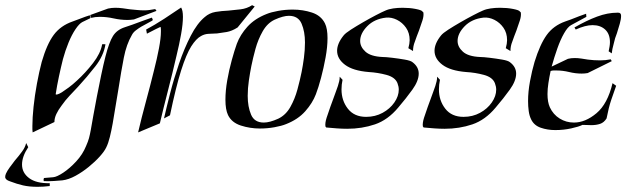

<svg xmlns="http://www.w3.org/2000/svg" viewBox="-121 -501 2433 741"><path d="M371 -424Q344 -424 317.5 -430Q291 -436 264 -436Q246 -436 231 -432L227 -443L296 -468Q310 -471 324 -471Q338 -471 353 -469Q368 -467 381 -465Q394 -464 407.5 -462.5Q421 -461 435 -461Q446 -461 456.5 -462.5Q467 -464 478 -466L483 -459L396 -426Q389 -425 383 -424.5Q377 -424 371 -424ZM5 10Q4 5 4 -1.5Q4 -8 4 -15Q4 -46 8.5 -89Q13 -132 21.5 -178Q30 -224 40 -262Q60 -331 86.5 -366.5Q113 -402 159 -418Q168 -421 188.5 -429Q209 -437 225 -442Q225 -442 227.5 -437Q230 -432 226 -430L197 -416Q185 -410 170.5 -388.5Q156 -367 143.5 -336.5Q131 -306 122 -273Q114 -241 106.5 -206Q99 -171 94 -138Q94 -136 96 -136Q101 -136 109 -140Q117 -144 118 -145Q129 -152 144.5 -163.5Q160 -175 176 -190Q209 -220 238 -257.5Q267 -295 273 -329Q273 -331 279.5 -330.5Q286 -330 286 -330Q279 -286 247 -245Q215 -204 180 -166Q164 -149 147.5 -131.5Q131 -114 117 -94Q104 -77 96.5 -61Q89 -45 89 -30ZM48 198Q46 191 49 186L84 183Q98 182 123 165.5Q148 149 173 122Q198 95 211 63Q219 45 222.5 32Q226 19 229.5 0Q233 -19 239 -54Q245 -88 253 -129Q261 -170 269.5 -211Q278 -252 286 -283Q300 -338 315 -362Q330 -386 361 -396Q368 -398 389 -405.5Q410 -413 432.5 -421.5Q455 -430 465 -433Q465 -433 467.5 -428Q470 -423 466 -421L424 -398Q414 -392 403.5 -384Q393 -376 388 -366Q367 -330 357 -279Q347 -228 336 -157Q330 -122 324.5 -88Q319 -54 314 -25Q309 3 303 27.5Q297 52 289 68Q282 83 264 103Q246 123 221.5 143Q197 163 170.5 177.5Q144 192 120 195Q110 196 87.5 197.5Q65 199 48 198ZM24 220Q-8 220 -32 214.5Q-56 209 -82 199Q-101 193 -101 182Q-101 176 -98 169Q-93 158 -83.5 145Q-74 132 -64 119Q-56 110 -49 101Q-42 92 -36 84Q-24 68 -20 51L-12 67Q-36 103 -36 134Q-36 166 -8.5 186.5Q19 207 71 206V217Q46 220 24 220Z M512 -44Q521 -84 535.5 -140.5Q550 -197 570 -255.5Q590 -314 615 -362.5Q640 -411 669 -435Q687 -451 711 -455Q735 -459 760 -460Q783 -462 807.5 -465Q832 -468 852 -481L862 -476L796 -395Q774 -381 754 -377.5Q734 -374 717 -372Q701 -371 685 -370.5Q669 -370 655 -362Q636 -352 617 -322Q598 -292 578 -229Q558 -166 535 -56ZM412 10Q425 -46 442 -108.5Q459 -171 473 -228Q485 -275 492.5 -314.5Q500 -354 500 -379Q500 -384 500 -388.5Q500 -393 499 -397Q495 -396 490.5 -393.5Q486 -391 481 -389L446 -371L443 -387Q475 -404 513.5 -429Q552 -454 578 -472Q585 -461 585 -436Q585 -409 578 -369.5Q571 -330 560 -285Q545 -220 527 -150.5Q509 -81 496 -25Z M882 -5Q844 -5 808.5 -16.5Q773 -28 759 -57Q749 -78 749 -116Q749 -151 756 -191Q763 -231 773.5 -269Q784 -307 793 -332Q806 -367 834 -398Q862 -429 908 -447Q925 -454 952.5 -459Q980 -464 1009 -464Q1048 -464 1083 -452.5Q1118 -441 1133 -411Q1143 -391 1143 -354Q1143 -320 1135.5 -279Q1128 -238 1118 -200.5Q1108 -163 1098 -137Q1085 -103 1057 -71.5Q1029 -40 983 -22Q966 -15 938.5 -10Q911 -5 882 -5ZM897 -28Q920 -28 953 -43Q982 -57 999.5 -88Q1017 -119 1027 -156Q1037 -193 1043 -223Q1048 -248 1052 -278Q1056 -308 1056 -337Q1056 -379 1043 -409.5Q1030 -440 994 -440Q972 -440 939 -425Q911 -412 893 -380.5Q875 -349 865 -312.5Q855 -276 849 -246Q844 -221 839.5 -190.5Q835 -160 835 -131Q835 -89 848 -58.5Q861 -28 897 -28Z M1219 -4Q1200 -4 1179.5 -5.5Q1159 -7 1138 -9L1135 -13Q1133 -26 1139.5 -46.5Q1146 -67 1154 -89Q1157 -97 1163 -113.5Q1169 -130 1175 -146.5Q1181 -163 1183 -169Q1186 -179 1188 -187Q1190 -195 1190 -205L1201 -193Q1199 -184 1198 -174.5Q1197 -165 1197 -156Q1197 -113 1221.5 -81.5Q1246 -50 1292 -50Q1327 -50 1355.5 -65.5Q1384 -81 1401 -105.5Q1418 -130 1418 -155Q1418 -167 1413 -180Q1404 -203 1370.5 -212Q1337 -221 1302 -223Q1241 -228 1210.5 -251Q1180 -274 1180 -305Q1180 -333 1205 -364Q1212 -373 1233 -386.5Q1254 -400 1280 -415Q1306 -430 1330 -442.5Q1354 -455 1366 -460Q1379 -466 1396.5 -468.5Q1414 -471 1433 -471Q1460 -471 1483 -466.5Q1506 -462 1509 -457L1513 -453Q1515 -440 1509.5 -422.5Q1504 -405 1496 -383Q1492 -372 1487.5 -361Q1483 -350 1480 -340Q1473 -323 1473 -304L1455 -315Q1460 -333 1460 -346Q1460 -374 1446 -394Q1432 -414 1411 -424.5Q1390 -435 1369 -433Q1324 -428 1296.5 -400Q1269 -372 1269 -343Q1269 -320 1289.5 -301.5Q1310 -283 1356 -281Q1368 -281 1393 -278Q1418 -275 1441 -271Q1464 -267 1471 -261Q1495 -243 1495 -217Q1495 -189 1470.5 -155Q1446 -121 1416 -86Q1376 -38 1326 -21Q1276 -4 1219 -4Z M1595 -4Q1576 -4 1555.5 -5.5Q1535 -7 1514 -9L1511 -13Q1509 -26 1515.5 -46.5Q1522 -67 1530 -89Q1533 -97 1539 -113.5Q1545 -130 1551 -146.5Q1557 -163 1559 -169Q1562 -179 1564 -187Q1566 -195 1566 -205L1577 -193Q1575 -184 1574 -174.5Q1573 -165 1573 -156Q1573 -113 1597.5 -81.5Q1622 -50 1668 -50Q1703 -50 1731.5 -65.5Q1760 -81 1777 -105.5Q1794 -130 1794 -155Q1794 -167 1789 -180Q1780 -203 1746.5 -212Q1713 -221 1678 -223Q1617 -228 1586.5 -251Q1556 -274 1556 -305Q1556 -333 1581 -364Q1588 -373 1609 -386.5Q1630 -400 1656 -415Q1682 -430 1706 -442.5Q1730 -455 1742 -460Q1755 -466 1772.5 -468.5Q1790 -471 1809 -471Q1836 -471 1859 -466.5Q1882 -462 1885 -457L1889 -453Q1891 -440 1885.5 -422.5Q1880 -405 1872 -383Q1868 -372 1863.5 -361Q1859 -350 1856 -340Q1849 -323 1849 -304L1831 -315Q1836 -333 1836 -346Q1836 -374 1822 -394Q1808 -414 1787 -424.5Q1766 -435 1745 -433Q1700 -428 1672.5 -400Q1645 -372 1645 -343Q1645 -320 1665.5 -301.5Q1686 -283 1732 -281Q1744 -281 1769 -278Q1794 -275 1817 -271Q1840 -267 1847 -261Q1871 -243 1871 -217Q1871 -189 1846.5 -155Q1822 -121 1792 -86Q1752 -38 1702 -21Q1652 -4 1595 -4Z M2240 -295 2228 -303Q2230 -313 2231.5 -321.5Q2233 -330 2233 -338Q2233 -370 2214.5 -387Q2196 -404 2166 -404Q2138 -404 2101 -387L2096 -395Q2143 -422 2183.5 -437Q2224 -452 2261 -452H2265Q2276 -452 2276 -440Q2276 -427 2271 -409.5Q2266 -392 2260 -373Q2256 -363 2253 -353.5Q2250 -344 2248 -334Q2241 -309 2240 -295ZM2022 1Q1992 1 1966 -8Q1940 -17 1929 -40Q1922 -54 1919.5 -72.5Q1917 -91 1917 -111Q1917 -147 1924.5 -187.5Q1932 -228 1942 -262Q1963 -330 1989 -366Q2015 -402 2060 -418Q2067 -420 2082.5 -426Q2098 -432 2114.5 -438.5Q2131 -445 2141 -448L2142 -436L2083 -404Q2070 -397 2056 -372.5Q2042 -348 2030 -314Q2018 -280 2008 -244L2071 -274Q2083 -277 2097 -277Q2110 -277 2122.5 -275Q2135 -273 2148 -271Q2171 -268 2195 -268Q2205 -268 2215.5 -269Q2226 -270 2236 -272L2240 -265L2147 -219Q2141 -218 2135.5 -217.5Q2130 -217 2124 -217Q2100 -217 2075.5 -223Q2051 -229 2027 -229Q2021 -229 2015.5 -229Q2010 -229 2004 -227Q1999 -203 1995.5 -180.5Q1992 -158 1992 -138Q1992 -107 2001 -87Q2014 -59 2039 -43.5Q2064 -28 2094 -28Q2138 -28 2181 -64Q2224 -100 2243 -180L2257 -170Q2248 -145 2238 -115.5Q2228 -86 2220 -44Q2210 -28 2195 -23Q2180 -18 2161 -18Q2154 -18 2145 -18.5Q2136 -19 2127 -19Q2113 -12 2083.5 -5.5Q2054 1 2022 1Z"/></svg>

Font: Kings
Style: Regular
Weight: 400
Designer: Robert E. Leuschke
Foundry: Robert E. Leuschke
Version: Version 1.010; ttfautohint (v1.8.3)